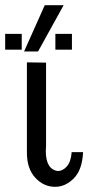

<svg xmlns="http://www.w3.org/2000/svg" viewBox="-61 -714 359 742"><path d="M-41 -522V-583H23V-522ZM153 -522V-583H217V-522ZM32 -515 112 -694H185L86 -515ZM43 -124V-473L117 -472V-149Q117 -145 116.5 -139.5Q116 -134 116 -131Q116 -59 163 -53Q181 -53 197 -70.5Q213 -88 216 -126H260Q257 -58 224.5 -25Q192 8 152 8Q108 8 75.5 -27Q43 -62 43 -124Z"/></svg>

Font: Coval
Style: ExtraLight
Weight: 250
Foundry: Context Ltd
Version: Version 001.000